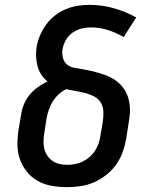

<svg xmlns="http://www.w3.org/2000/svg" viewBox="-20 -764 640 792"><path d="M256 8Q224 8 193 2.5Q162 -3 136 -17.5Q110 -32 91 -55.5Q72 -79 62 -107.5Q52 -136 52 -168Q52 -200 57 -232L67 -290Q70 -312 78.5 -333Q87 -354 101.5 -372Q116 -390 135.5 -404Q155 -418 176 -428Q161 -440 150.5 -456Q140 -472 135 -490.5Q130 -509 129 -529Q128 -549 131 -570Q135 -594 145 -617.5Q155 -641 170 -662Q185 -683 206 -699.5Q227 -716 251 -726Q275 -736 299.5 -740Q324 -744 348 -744Q401 -744 450 -730Q499 -716 542 -692L490 -611Q460 -629 425.5 -640Q391 -651 354 -651Q335 -651 315.5 -646Q296 -641 279 -629Q262 -617 251.5 -598.5Q241 -580 238 -561Q235 -543 239.5 -525.5Q244 -508 257 -497.5Q270 -487 288 -484Q306 -481 323.5 -478Q341 -475 358 -471Q375 -467 391.5 -462Q408 -457 424 -450.5Q440 -444 454 -434.5Q468 -425 479.5 -412.5Q491 -400 499 -385Q507 -370 511 -353Q515 -336 516 -318.5Q517 -301 514.5 -282.5Q512 -264 509 -246L500 -188Q495 -161 485 -134Q475 -107 457.5 -83Q440 -59 416.5 -41Q393 -23 366.5 -11.5Q340 0 311.5 4Q283 8 256 8ZM257 -84Q272 -84 288.5 -87Q305 -90 320 -97Q335 -104 348.5 -115.5Q362 -127 371.5 -141.5Q381 -156 386.5 -171.5Q392 -187 394 -203L404 -261Q407 -282 406.5 -302.5Q406 -323 396.5 -339.5Q387 -356 369.5 -365.5Q352 -375 332.5 -380Q313 -385 293 -388.5Q273 -392 253 -396Q236 -388 221.5 -374.5Q207 -361 197 -344.5Q187 -328 181 -310.5Q175 -293 172 -275L163 -217Q160 -200 159.5 -183.5Q159 -167 162.5 -151.5Q166 -136 174.5 -123Q183 -110 195.5 -101Q208 -92 224 -88Q240 -84 257 -84Z"/></svg>

Font: Iosevka Aile Semibold Oblique
Style: Regular
Weight: 600
Italic angle: -9°
Designer: Belleve Invis
Foundry: Belleve Invis
Version: Version 31.1.0; ttfautohint (v1.8.4)